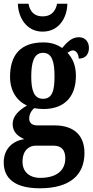

<svg xmlns="http://www.w3.org/2000/svg" viewBox="-21 -776 500 1032"><path d="M208 -606C296 -606 340 -681 341 -756H286C276 -708 248 -688 208 -688C169 -688 141 -708 132 -756H75C77 -681 122 -606 208 -606ZM193 236C356 236 433 164 433 46C433 -42 383 -102 272 -102H180C155 -102 136 -112 136 -139C136 -165 151 -186 164 -195C174 -192 199 -190 212 -190C332 -190 387 -263 387 -368C387 -428 367 -465 342 -492C351 -498 359 -505 372 -505C385 -505 402 -489 402 -461C443 -461 457 -489 457 -519C457 -550 438 -576 403 -576C361 -576 335 -543 313 -518C285 -537 255 -548 212 -548C89 -548 33 -480 33 -363C33 -286 71 -232 124 -209C79 -182 47 -152 47 -109C47 -63 80 -41 110 -28C46 -19 -1 25 -1 97C-1 186 63 236 193 236ZM210 -245C162 -245 147 -290 147 -364C147 -442 162 -492 210 -492C259 -492 272 -444 272 -365C272 -289 260 -245 210 -245ZM195 180C137 180 100 147 100 94C100 27 140 7 170 7H267C309 7 330 30 330 75C330 137 287 180 195 180Z"/></svg>

Font: Noto Serif Devanagari ExtraCondensed
Style: Bold
Weight: 700
Width: 2
Designer: Universal Thirst, Indian Type Foundry and the Monotype Design Team
Foundry: Monotype Imaging Inc.
Version: Version 2.004